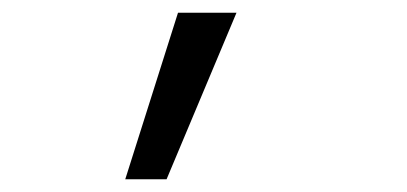

<svg xmlns="http://www.w3.org/2000/svg" viewBox="-20 -162 640 302"><path d="M177 120 260 -142H352L242 120Z"/></svg>

Font: DM Mono Light
Style: Regular
Weight: 300
Designer: Colophon Foundry
Foundry: Colophon Foundry
Version: Version 1.000; ttfautohint (v1.8.2.53-6de2)